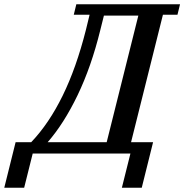

<svg xmlns="http://www.w3.org/2000/svg" viewBox="-109 -718 862 898"><path d="M-36 -53H37Q120 -140 184 -270.5Q248 -401 293 -579L310 -649H236L248 -698H733L721 -649H653L504 -53H607L554 160H461L501 0H44L4 160H-89ZM390 -53 538 -645H377L360 -577Q318 -406 254 -273Q190 -140 114 -53Z"/></svg>

Font: IBM Plex Serif Medm
Style: Italic
Weight: 500
Italic angle: -14°
Designer: Mike Abbink, Paul van der Laan, Pieter van Rosmalen
Foundry: Bold Monday
Version: Version 3.001